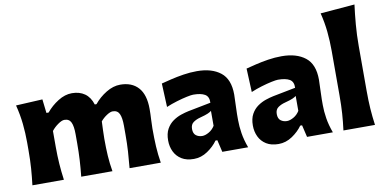

<svg xmlns="http://www.w3.org/2000/svg" viewBox="-79 -1087 2685 1337"><g transform="rotate(-10 1263.5 -418.5)"><path d="M742.7 0Q748.5 -60.1 752 -115.7Q755.4 -171.4 755.4 -233.9V-297.9Q755.4 -354.5 742.2 -382.3Q729 -410.2 695.3 -410.2Q678.2 -410.2 653.1 -393.8Q627.9 -377.4 608.9 -354.5Q607.9 -325.2 606.4 -292Q605 -258.8 605 -231.9Q605 -165.5 608.4 -111.3Q611.8 -57.1 621.6 0H400.9Q407.2 -60.1 410.4 -115.7Q413.6 -171.4 413.6 -233.9V-297.9Q413.6 -354.5 400.6 -382.3Q387.7 -410.2 353.5 -410.2Q335.4 -410.2 308.3 -391.1Q281.2 -372.1 262.2 -347.7V-233.9Q262.2 -171.4 266.1 -115.7Q270 -60.1 278.3 0H55.7Q63 -60.1 67.1 -116.9Q71.3 -173.8 71.3 -244.6V-300.8Q71.3 -366.2 64.5 -432.4Q57.6 -498.5 40 -567.4L228 -577.1L239.3 -479.5H254.9Q290 -522.5 338.9 -553.2Q387.7 -584 437 -584Q490.7 -584 527.6 -558.1Q564.5 -532.2 581.1 -479H593.3Q629.4 -523.4 679.4 -553.7Q729.5 -584 778.8 -584Q860.8 -584 906.2 -533.7Q951.7 -483.4 951.7 -382.3Q951.7 -345.2 949.5 -310.1Q947.3 -274.9 947.3 -244.6Q947.3 -173.8 950.4 -116.9Q953.6 -60.1 963.4 0Z M1195.8 14.6Q1143.6 14.6 1109.1 -6.8Q1074.7 -28.3 1057.6 -64.2Q1040.5 -100.1 1040.5 -143.1Q1040.5 -191.9 1058.3 -223.9Q1076.2 -255.9 1104 -275.4Q1131.8 -294.9 1161.9 -304.9Q1191.9 -314.9 1215.8 -319.8L1376 -351.1Q1377.9 -394.5 1349.6 -410.9Q1321.3 -427.2 1267.6 -427.2Q1253.9 -427.2 1221.4 -420.4Q1189 -413.6 1149.2 -401.6Q1109.4 -389.6 1073.7 -374.5L1066.4 -541.5Q1094.2 -548.8 1135.5 -558.8Q1176.8 -568.8 1224.9 -576.4Q1272.9 -584 1320.8 -584Q1425.8 -584 1487.5 -535.6Q1549.3 -487.3 1549.3 -378.4Q1549.3 -350.6 1547.1 -310.8Q1544.9 -271 1544.9 -240.2V-198.7Q1544.9 -154.8 1552.7 -105Q1560.5 -55.2 1581.1 0H1398.4L1378.4 -85.4H1365.2Q1338.4 -46.9 1293 -16.1Q1247.6 14.6 1195.8 14.6ZM1280.8 -132.8Q1301.8 -132.8 1327.6 -147.5Q1353.5 -162.1 1370.1 -189V-294.4Q1360.8 -287.1 1344.7 -279.8Q1328.6 -272.5 1288.1 -261.7Q1261.2 -254.9 1239.7 -240Q1218.3 -225.1 1218.3 -192.9Q1218.3 -160.6 1236.8 -146.7Q1255.4 -132.8 1280.8 -132.8Z M1794.9 14.6Q1742.7 14.6 1708.3 -6.8Q1673.8 -28.3 1656.7 -64.2Q1639.6 -100.1 1639.6 -143.1Q1639.6 -191.9 1657.5 -223.9Q1675.3 -255.9 1703.1 -275.4Q1731 -294.9 1761 -304.9Q1791 -314.9 1814.9 -319.8L1975.1 -351.1Q1977.1 -394.5 1948.7 -410.9Q1920.4 -427.2 1866.7 -427.2Q1853 -427.2 1820.6 -420.4Q1788.1 -413.6 1748.3 -401.6Q1708.5 -389.6 1672.9 -374.5L1665.5 -541.5Q1693.4 -548.8 1734.6 -558.8Q1775.9 -568.8 1824 -576.4Q1872.1 -584 1919.9 -584Q2024.9 -584 2086.7 -535.6Q2148.4 -487.3 2148.4 -378.4Q2148.4 -350.6 2146.2 -310.8Q2144 -271 2144 -240.2V-198.7Q2144 -154.8 2151.9 -105Q2159.7 -55.2 2180.2 0H1997.6L1977.5 -85.4H1964.4Q1937.5 -46.9 1892.1 -16.1Q1846.7 14.6 1794.9 14.6ZM1879.9 -132.8Q1900.9 -132.8 1926.8 -147.5Q1952.6 -162.1 1969.2 -189V-294.4Q1960 -287.1 1943.8 -279.8Q1927.7 -272.5 1887.2 -261.7Q1860.4 -254.9 1838.9 -240Q1817.4 -225.1 1817.4 -192.9Q1817.4 -160.6 1835.9 -146.7Q1854.5 -132.8 1879.9 -132.8Z M2254.9 0Q2262.7 -60.1 2266.6 -116.9Q2270.5 -173.8 2270.5 -244.6V-560.5Q2270.5 -629.4 2263.9 -695.8Q2257.3 -762.2 2240.2 -830.6L2482.9 -850.6Q2474.1 -783.7 2468 -711.4Q2461.9 -639.2 2461.9 -560.5V-244.6Q2461.9 -173.8 2465.8 -116.9Q2469.7 -60.1 2478 0Z"/></g></svg>

Font: Pinar-DS4-FD ExtraBold
Style: Regular
Weight: 800
Designer: Amin Abedi
Version: Version 3.000